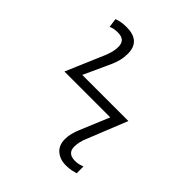

<svg xmlns="http://www.w3.org/2000/svg" viewBox="-199 -856 998 998"><g transform="rotate(45 300.0 -357.0)"><path d="M513 -2V-52Q505 -49 492 -45Q479 -41 462 -41Q406 -41 406 -91Q406 -126 423 -165L511 -384H172L241 -535Q250 -555 256 -578.5Q262 -602 262 -629Q262 -723 159 -723Q136 -723 118.5 -719.5Q101 -716 89 -711L96 -661Q114 -671 148 -671Q202 -671 202 -620Q202 -598 196.5 -578.5Q191 -559 184 -542L94 -331H431L364 -170Q355 -149 349.5 -127.5Q344 -106 344 -84Q344 -40 372 -15.5Q400 9 444 9Q468 9 486 5Q504 1 513 -2Z"/></g></svg>

Font: Noto Sans Mono UI Light
Style: Regular
Weight: 300
Designer: Monotype Design team
Foundry: Monotype Imaging Inc.
Version: 1.000